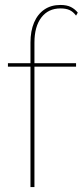

<svg xmlns="http://www.w3.org/2000/svg" viewBox="-20 -755 334 775"><path d="M224 -735Q250 -735 266.5 -726.5Q283 -718 294 -704L287 -692Q275 -708 260.5 -714.5Q246 -721 224 -721Q175 -721 147 -684.5Q119 -648 119 -583V-500V-491V0H103V-583Q103 -630 117.5 -664Q132 -698 159 -716.5Q186 -735 224 -735ZM287 -500V-486H12V-500Z"/></svg>

Font: Kantumruy Pro Thin
Style: Regular
Weight: 250
Version: Version 1.002